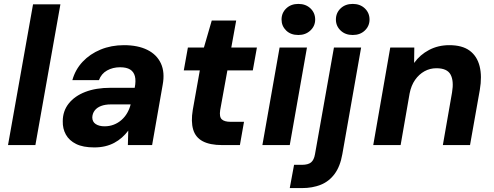

<svg xmlns="http://www.w3.org/2000/svg" viewBox="-20 -742 2527 982"><path d="M21 0 149 -720H289L161 0Z M462 12Q405 12 369.5 -5.5Q334 -23 317 -53.5Q300 -84 301 -122Q301 -174 331.5 -212.5Q362 -251 416.5 -272Q471 -293 546 -293H669Q676 -329 670 -352Q664 -375 645.5 -386.5Q627 -398 594 -398Q557 -398 527.5 -381.5Q498 -365 486 -332H350Q365 -386 402.5 -426Q440 -466 494.5 -488.5Q549 -511 614 -511Q685 -511 733.5 -487Q782 -463 803 -417.5Q824 -372 812 -308L758 0H634L636 -74Q622 -55 604 -39Q586 -23 564.5 -11.5Q543 0 517.5 6Q492 12 462 12ZM515 -96Q540 -96 562 -104.5Q584 -113 601.5 -128.5Q619 -144 630.5 -164Q642 -184 648 -207V-208H547Q518 -208 497 -200Q476 -192 464.5 -177Q453 -162 452 -142Q452 -119 469.5 -107.5Q487 -96 515 -96Z M1116 0Q1054 0 1017 -19.5Q980 -39 968 -79.5Q956 -120 966 -180L1002 -382H920L941 -499H1023L1063 -637H1188L1163 -499H1294L1273 -382H1143L1106 -178Q1101 -144 1114.5 -131.5Q1128 -119 1159 -119H1228L1207 0Z M1322 0 1410 -499H1550L1462 0ZM1506 -563Q1467 -563 1443.5 -586Q1420 -609 1420 -642Q1420 -676 1444 -699Q1468 -722 1506 -722Q1544 -722 1568 -699Q1592 -676 1592 -642Q1592 -609 1567.5 -586Q1543 -563 1506 -563Z M1462 220 1484 101H1524Q1556 101 1571 88.5Q1586 76 1591 47L1688 -499H1827L1731 46Q1720 109 1691.5 147.5Q1663 186 1620.5 203Q1578 220 1524 220ZM1784 -563Q1746 -563 1722 -586Q1698 -609 1698 -642Q1698 -676 1722 -699Q1746 -722 1784 -722Q1822 -722 1846 -699Q1870 -676 1870 -642Q1870 -609 1846 -586Q1822 -563 1784 -563Z M1889 0 1976 -499H2099L2098 -420Q2128 -462 2174.5 -486.5Q2221 -511 2278 -511Q2344 -511 2382 -483Q2420 -455 2433 -403.5Q2446 -352 2434 -282L2384 0H2245L2292 -269Q2302 -328 2284.5 -360.5Q2267 -393 2212 -393Q2179 -393 2151 -377.5Q2123 -362 2103 -333.5Q2083 -305 2075 -264L2029 0Z"/></svg>

Font: DM Sans 20pt ExtraBold
Style: Italic
Weight: 800
Italic angle: -10°
Version: Version 4.004;gftools[0.9.30]